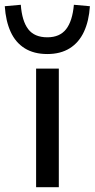

<svg xmlns="http://www.w3.org/2000/svg" viewBox="-49 -783 396 803"><path d="M102 0V-496H197V0ZM149 -557Q93 -557 54.5 -581Q16 -605 -4.5 -650Q-25 -695 -29 -757L38 -763Q43 -695 69 -661Q95 -627 149 -627Q201 -627 227.5 -661Q254 -695 260 -763L327 -757Q323 -695 302 -650Q281 -605 242.5 -581Q204 -557 149 -557Z"/></svg>

Font: Nunito Sans 7pt SemiExpanded
Style: Regular
Weight: 400
Width: 6
Designer: Vernon Adams
Foundry: Vernon Adams
Version: Version 3.101;gftools[0.9.27]